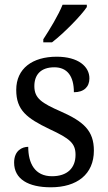

<svg xmlns="http://www.w3.org/2000/svg" viewBox="-20 -786 458 816"><path d="M164 -619V-606H201C252 -645 326 -721 349 -756V-766H246C228 -721 192 -662 164 -619ZM196 10C307 10 379 -45 379 -146C379 -230 336 -269 239 -312C157 -348 126 -368 126 -420C126 -467 152 -500 211 -500C266 -500 294 -462 294 -394C337 -394 360 -417 360 -453C360 -503 313 -545 221 -545C118 -545 49 -495 49 -404C49 -318 93 -284 191 -237C277 -197 301 -177 301 -128C301 -72 266 -37 201 -37C128 -37 100 -92 100 -162C74 -162 40 -146 40 -95C40 -25 100 10 196 10Z"/></svg>

Font: Noto Serif Armenian SemiCondensed
Style: Regular
Weight: 400
Width: 4
Designer: Monotype Design Team
Foundry: Monotype Imaging Inc.
Version: Version 2.008